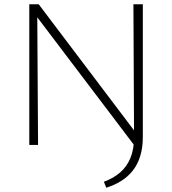

<svg xmlns="http://www.w3.org/2000/svg" viewBox="-20 -678 806 898"><path d="M609 3 134 -624V-658H161L629 -39ZM117 0V-658H154L158 0ZM477 200 466 172Q510 156 541.5 129Q573 102 590 61Q607 20 607 -38L604 -658H648V-38Q648 12 636 51.5Q624 91 601 120Q578 149 546.5 168.5Q515 188 477 200Z"/></svg>

Font: Ysabeau SC ExtraLight
Style: Regular
Weight: 250
Designer: Christian Thalmann (Catharsis Fonts)
Version: Version 2.001;gftools[0.9.30]; featfreeze: smcp